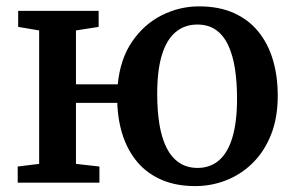

<svg xmlns="http://www.w3.org/2000/svg" viewBox="-20 -588 945 618"><path d="M608.5 11Q547.5 11 501.2 -8.8Q455 -28.5 424 -64.2Q393 -100 376.2 -149Q359.5 -198 357.5 -257H224.5V-60.5L300 -52V0H37V-52L106 -60.5V-490L38.5 -501.5V-553H297.5V-501.5L224.5 -490V-316.5H359Q367 -398.5 405.5 -454.5Q444 -510.5 501 -539Q558 -567.5 620.5 -567.5Q685 -567.5 732.5 -546.2Q780 -525 811.5 -486.2Q843 -447.5 858.5 -395Q874 -342.5 874 -280Q874 -208 852 -153.5Q830 -99 792.5 -62.5Q755 -26 707.5 -7.5Q660 11 608.5 11ZM616 -47.5Q656.5 -47.5 685 -72Q713.5 -96.5 728.2 -146.2Q743 -196 743 -271Q743 -323.5 736.2 -367Q729.5 -410.5 714.5 -442.5Q699.5 -474.5 675 -491.8Q650.5 -509 615 -509Q574 -509 545 -484.5Q516 -460 501 -410.8Q486 -361.5 486 -285.5Q486 -232.5 493 -188.8Q500 -145 515.5 -113.5Q531 -82 556 -64.8Q581 -47.5 616 -47.5Z"/></svg>

Font: Merriweather 24pt SemiBold
Style: Regular
Weight: 600
Designer: Eben Sorkin
Foundry: Eben Sorkin
Version: Version 2.100